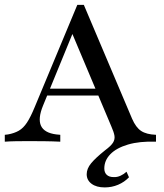

<svg xmlns="http://www.w3.org/2000/svg" viewBox="-25 -597 690 809"><path d="M156.5 -152.4Q133.9 -97.6 147.6 -67.3Q161.3 -37.1 212.1 -30.6L229 -29V0Q196.8 -1.6 162.5 -2Q128.2 -2.4 96.8 -2.4Q67.7 -2.4 42.3 -2Q16.9 -1.6 -4.8 0V-29L8.9 -30.6Q35.5 -35.5 54.4 -46.4Q73.4 -57.3 88.7 -80.6Q104 -104 121 -145.2L300.8 -576.6H328.2L531.5 -96.8Q547.6 -59.7 569.8 -45.2Q591.9 -30.6 632.3 -29V0Q562.9 -2.4 514.1 12.1Q465.3 26.6 439.9 52.8Q414.5 79 414.5 112.9Q414.5 129.8 424.6 139.5Q434.7 149.2 454 149.2Q468.5 150 482.7 143.5Q496.8 137.1 508.1 126.6L518.5 150Q499.2 170.2 472.6 181.5Q446 192.7 416.1 192.7Q381.5 192.7 360.9 177.4Q340.3 162.1 340.3 137.1Q340.3 113.7 358.9 91.1Q377.4 68.5 417.7 36.3Q442.7 17.7 451.2 4Q459.7 -9.7 457.3 -25Q454.8 -40.3 444.4 -63.7L274.2 -467.7L291.1 -480.6ZM155.6 -194.4 167.7 -223.4H422.6L433.9 -194.4Z"/></svg>

Font: Playfair 5pt SemiExpanded Light Medium
Style: Regular
Weight: 500
Version: Version 2.203